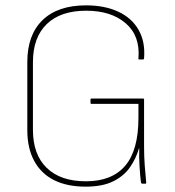

<svg xmlns="http://www.w3.org/2000/svg" viewBox="-20 -686 653 717"><path d="M300 11Q230 11 181.5 -13.5Q133 -38 107.5 -85.5Q82 -133 82 -200V-454Q82 -556 139 -611Q196 -666 301 -666Q371 -666 421.5 -642.5Q472 -619 497.5 -574.5Q523 -530 518 -468Q518 -464 514 -464H500Q496 -464 497 -468Q504 -552 449.5 -599Q395 -646 302 -646Q206 -646 154.5 -596Q103 -546 103 -454V-201Q103 -109 154.5 -59Q206 -9 301 -9Q398 -9 447.5 -67Q497 -125 497 -246V-298H322Q318 -298 318 -302V-315Q318 -318 322 -318H514Q518 -318 518 -315V-139Q518 -101 520.5 -68Q523 -35 526 -4Q526 -2 525.5 -1Q525 0 523 0H511Q510 0 508.5 -1Q507 -2 506 -8Q503 -33 501 -66.5Q499 -100 500 -132H499Q488 -94 465.5 -61.5Q443 -29 403 -9Q363 11 300 11Z"/></svg>

Font: Sofia Sans Semi Condensed Thin
Style: Regular
Weight: 250
Version: Version 4.100